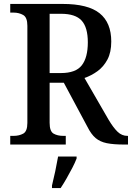

<svg xmlns="http://www.w3.org/2000/svg" viewBox="-20 -734 670 975"><path d="M32 0V-44H49Q77 -44 98 -55.5Q119 -67 119 -110V-603Q119 -646 97.5 -658Q76 -670 49 -670H32V-714H298Q427 -714 486 -666.5Q545 -619 545 -523Q545 -468 525.5 -431.5Q506 -395 475 -372.5Q444 -350 409 -338L532 -125Q556 -85 577.5 -64.5Q599 -44 627 -44H630V0H611Q556 0 522 -7Q488 -14 465.5 -33Q443 -52 424 -90L304 -314H232V-110Q232 -67 252 -55.5Q272 -44 301 -44H314V0ZM289 -363Q365 -363 395.5 -402.5Q426 -442 426 -519Q426 -595 394.5 -629.5Q363 -664 290 -664H232V-363ZM244 208Q252 176 260.5 136Q269 96 275 61H369V71Q361 92 347 119Q333 146 317.5 173Q302 200 288 221H244Z"/></svg>

Font: Noto Serif Sinhala SemiCondensed Medium
Style: Regular
Weight: 500
Width: 4
Designer: Jelle Bosma - Monotype Design Team
Foundry: Monotype Imaging Inc.
Version: Version 2.007; ttfautohint (v1.8.4.7-5d5b)